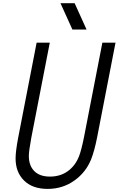

<svg xmlns="http://www.w3.org/2000/svg" viewBox="-20 -1187 752 1217"><path d="M528.6 -1000H438.8L363.3 -1166.7H453.1ZM281.9 10.4Q186.2 10.4 132.5 -42.6Q78.8 -95.7 78.8 -182.3Q78.8 -227.2 95.1 -313.8L212.2 -916.7H295.6L178.4 -313.8Q162.8 -229.2 162.8 -198.6Q162.8 -138 196.9 -102.9Q231.1 -67.7 296.9 -67.7Q362 -67.7 409.5 -101.9Q457 -136.1 480.5 -195.3Q495.4 -233.7 511.7 -313.8L628.9 -916.7H712.2L595.1 -313.8Q578.1 -229.2 557.9 -177.7Q524.1 -93.8 450.2 -41.7Q376.3 10.4 281.9 10.4Z"/></svg>

Font: Monoid
Style: Italic
Weight: 400
Width: 4
Italic angle: -11°
Monospace: yes
Version: Version 0.61